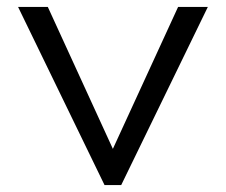

<svg xmlns="http://www.w3.org/2000/svg" viewBox="-20 -532 649 552"><path d="M328.5 0 577.5 -512H492L304.5 -104L117.5 -512H32L280.5 0Z"/></svg>

Font: Spartan
Style: Regular
Weight: 400
Designer: Matt Bailey, Mirko Velimirovic
Foundry: Matt Bailey
Version: Version 1.003